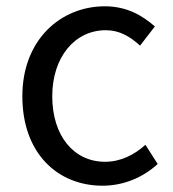

<svg xmlns="http://www.w3.org/2000/svg" viewBox="-20 -577 549 610"><path d="M306 13C371 13 433 -12 481 -56L442 -117C408 -86 364 -63 314 -63C214 -63 146 -146 146 -271C146 -396 218 -481 316 -481C360 -481 393 -461 425 -432L472 -493C433 -527 384 -557 313 -557C174 -557 51 -452 51 -271C51 -91 162 13 306 13Z"/></svg>

Font: Source Han Sans CN Regular
Style: Regular
Weight: 400
Designer: Ryoko NISHIZUKA (kana & ideographs); Paul D. Hunt (Latin, Greek & Cyrillic); Wenlong ZHANG (bopomofo); Sandoll Communica
Foundry: Adobe Systems Incorporated
Version: Version 1.004;PS 1.004;hotconv 1.0.82;makeotf.lib2.5.63406